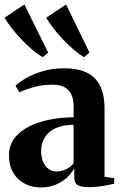

<svg xmlns="http://www.w3.org/2000/svg" viewBox="-28 -835 545 866"><path d="M157 10.5Q115.5 10.5 83 -6.8Q50.5 -24 31.5 -56.2Q12.5 -88.5 12.5 -133.5Q12.5 -181 39 -214Q65.5 -247 108.5 -267.2Q151.5 -287.5 202.8 -296.8Q254 -306 304 -306V-358Q304 -386.5 294.2 -408Q284.5 -429.5 264 -441.2Q243.5 -453 210 -453Q160 -453 120.8 -441.2Q81.5 -429.5 58.5 -419L42 -449Q58.5 -464.5 89.5 -482.5Q120.5 -500.5 164.2 -513.8Q208 -527 262.5 -527Q322 -527 362.2 -508Q402.5 -489 423 -448.8Q443.5 -408.5 443.5 -345V-37.5L487 -31.5V-6.5Q476.5 -4 458 -0.2Q439.5 3.5 417.5 6.2Q395.5 9 373 9Q341 9 324 0.8Q307 -7.5 307 -36V-76.5Q298 -57.5 277.2 -37.2Q256.5 -17 226 -3.2Q195.5 10.5 157 10.5ZM226.5 -61.5Q247 -61.5 268.5 -71Q290 -80.5 304 -98.5V-272Q255 -272 222.5 -256.8Q190 -241.5 173.8 -214.8Q157.5 -188 157.5 -153Q157.5 -125.5 166.5 -104.8Q175.5 -84 191.2 -72.8Q207 -61.5 226.5 -61.5ZM164 -577.5Q143 -589.5 118.2 -610.2Q93.5 -631 69.5 -656.2Q45.5 -681.5 25.5 -707.2Q5.5 -733 -7.5 -755L82 -815L189 -598L165 -577.5ZM350 -577.5Q329.5 -589.5 305.2 -610.2Q281 -631 257.2 -656Q233.5 -681 213.5 -706.8Q193.5 -732.5 180.5 -755L270 -815L375.5 -598L351 -577.5Z"/></svg>

Font: Merriweather 120pt
Style: Bold
Weight: 700
Designer: Eben Sorkin
Foundry: Eben Sorkin
Version: Version 2.100